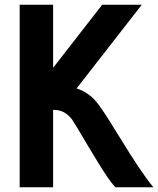

<svg xmlns="http://www.w3.org/2000/svg" viewBox="-20 -790 667 810"><path d="M63 -770H204.1V-503.9L411.1 -770H578.1L303.2 -417Q346.7 -402.8 379.9 -368.2Q387.7 -359.4 397 -347.2Q406.2 -335 417.7 -317.4Q429.2 -299.8 437.7 -286.4Q446.3 -272.9 461.4 -248.5Q476.6 -224.1 484.9 -210.9Q577.1 -59.6 627 0H466.8Q459 -8.3 449.2 -21Q439.5 -33.7 432.1 -44.4Q424.8 -55.2 412.6 -74.2Q400.4 -93.3 394.3 -103.5Q388.2 -113.8 373.5 -137.7Q358.9 -161.6 354 -169.9Q293 -273.4 283.2 -287.1Q251.5 -326.2 210.9 -326.2H204.1V0H63Z"/></svg>

Font: Junction Bold
Style: Bold
Weight: 700
Designer: Caroline Hadilaksono
Foundry: Caroline Hadilaksono
Version: Version 001.001